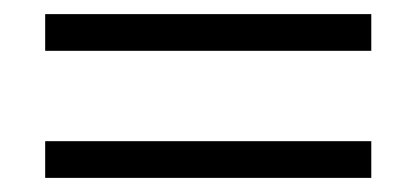

<svg xmlns="http://www.w3.org/2000/svg" viewBox="-20 -366 590 272"><path d="M44 -166H506V-114H44ZM44 -346H506V-294H44Z"/></svg>

Font: QiushuiShotai Bright
Style: Regular
Weight: 400
Designer: Christian Thalmann (Catharsis Fonts)
Version: Version 1.250;